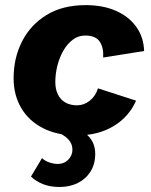

<svg xmlns="http://www.w3.org/2000/svg" viewBox="-20 -530 603 765"><path d="M286 9.6Q207.4 9.6 150.7 -19.7Q94 -49 64.1 -100.5Q34.2 -152 34.2 -217.6Q34.2 -298.8 67.8 -364.9Q101.4 -431 165.5 -470.3Q229.6 -509.6 321.4 -509.6Q390.4 -509.6 441.9 -486.9Q493.4 -464.2 522.9 -423.2Q552.4 -382.2 554.2 -326.8L391 -300.8Q393.6 -340 377.2 -364.2Q360.8 -388.4 319.8 -388.4Q292 -388.4 270 -371.8Q248 -355.2 232.4 -328.1Q216.8 -301 208.6 -268.3Q200.4 -235.6 200.4 -203Q200.4 -174.6 210.8 -153.6Q221.2 -132.6 240.5 -121.5Q259.8 -110.4 286.8 -110.4Q314.4 -110.4 337.5 -128.6Q360.6 -146.8 370.4 -178L522.2 -129Q493.8 -64.4 432.3 -27.4Q370.8 9.6 286 9.6ZM197.8 -7.8 243.8 -30.8Q299.2 -19.6 329.3 9.4Q359.4 38.4 359.4 82.8Q359.4 123.8 340.6 153.6Q321.8 183.4 289.9 199.2Q258 215 217.4 215Q179.4 215 150.7 203.4Q122 191.8 103.4 173.4L147.4 100Q159.6 111.8 177.4 117.5Q195.2 123.2 210.2 123.2Q235.6 123.2 252.1 106.2Q268.6 89.2 268.6 66Q268.6 42.4 251.1 24.1Q233.6 5.8 197.8 -7.8Z"/></svg>

Font: Work Sans
Style: Italic
Weight: 400
Italic angle: -13°
Designer: Wei Huang
Foundry: Wei Huang
Version: Version 2.012